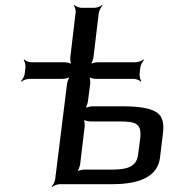

<svg xmlns="http://www.w3.org/2000/svg" viewBox="-20 -731 686 762"><path d="M95 -418H228C237 -418 255 -422 260 -427L259 -429C253 -424 247 -407 246 -398L199 -20C198 -11 191 4 185 9L187 11C192 6 208 0 217 0H425C543 0 606 -35 615 -105L627 -205C632 -246 623 -274 597 -288C572 -302 530 -309 471 -309H347C338 -309 320 -305 315 -300L317 -298C322 -303 328 -320 329 -329L338 -398C339 -407 337 -424 333 -429L330 -427C335 -422 351 -418 360 -418H511C520 -418 535 -412 539 -407L541 -409C537 -414 533 -429 534 -438L537 -464C538 -473 546 -488 552 -493L550 -495C544 -490 528 -484 519 -484H368C359 -484 342 -480 336 -475L338 -473C344 -478 350 -495 351 -504L372 -680C374 -689 381 -704 387 -709L385 -711C380 -706 364 -700 355 -700H303C294 -700 280 -706 275 -711L273 -709C277 -704 282 -689 280 -680L259 -504C258 -495 260 -478 264 -473L266 -475C262 -480 245 -484 236 -484H103C94 -484 80 -490 76 -495L74 -493C78 -488 82 -473 81 -464L78 -438C77 -429 69 -414 63 -409L65 -407C71 -412 86 -418 95 -418ZM426 -58H315C306 -58 289 -54 283 -49L285 -47C290 -52 296 -69 298 -78L316 -229C317 -238 315 -255 311 -260L309 -258C313 -253 330 -249 339 -249H452C521 -249 544 -241 536 -178L528 -117C522 -65 476 -58 426 -58Z"/></svg>

Font: Gamestation Storm Oblique 
Style: Italic
Weight: 400
Designer: Jonas Hecksher
Foundry: Jonas Hecksher, Playtypeª, e-types AS
Version: Version 1.003